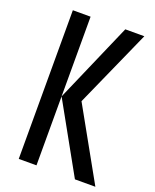

<svg xmlns="http://www.w3.org/2000/svg" viewBox="-144 -861 761 944"><g transform="rotate(20 236.0 -389.0)"><path d="M365.2 0 164.1 -360.8 345.7 -777.8H445.3L264.2 -372.1L472.2 0ZM71.3 0V-777.8H164.1V0Z"/></g></svg>

Font: Voltaire
Style: Regular
Weight: 400
Designer: Yvonne Schüttler, Eben Sorkin, Emma Marichal
Foundry: Sorkin Type Co.
Version: Version 1.010; ttfautohint (v1.8.4.7-5d5b)